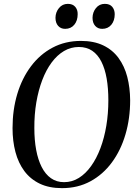

<svg xmlns="http://www.w3.org/2000/svg" viewBox="-20 -964 708 995"><path d="M301.5 11Q234.5 11 186 -12.2Q137.5 -35.5 106.2 -77.5Q75 -119.5 60 -176.2Q45 -233 45 -300Q45 -395 69.5 -476.8Q94 -558.5 140.5 -620.5Q187 -682.5 252.5 -717.2Q318 -752 399.5 -752Q466.5 -752 515 -728.8Q563.5 -705.5 594.2 -663.5Q625 -621.5 639.5 -565.8Q654 -510 654.5 -444.5Q654.5 -350 630.2 -267.5Q606 -185 560 -122.5Q514 -60 448.8 -24.5Q383.5 11 301.5 11ZM312 -20Q353.5 -20 388.8 -42Q424 -64 452.2 -103.5Q480.5 -143 500.5 -196.2Q520.5 -249.5 531 -312.5Q541.5 -375.5 541.5 -444Q541.5 -506 532.8 -556.8Q524 -607.5 505.5 -644.2Q487 -681 458 -700.8Q429 -720.5 388.5 -720.5Q347 -720.5 311.5 -699.5Q276 -678.5 247.5 -640Q219 -601.5 199 -549Q179 -496.5 168.2 -433.2Q157.5 -370 158 -300Q158 -238 167.5 -187Q177 -136 196 -98.5Q215 -61 244 -40.5Q273 -20 312 -20ZM317.5 -814.5Q295 -814.5 281.2 -830Q267.5 -845.5 267.5 -872Q268 -901 285.8 -922.5Q303.5 -944 331.5 -944Q357 -944 370 -928.5Q383 -913 382.5 -890.5Q382.5 -857 365 -835.8Q347.5 -814.5 317.5 -814.5ZM509.5 -814.5Q487 -814.5 473.2 -830Q459.5 -845.5 459.5 -872Q460 -901 477.5 -922.5Q495 -944 523 -944Q549 -944 561.8 -928.5Q574.5 -913 574.5 -890.5Q574.5 -857 557 -835.8Q539.5 -814.5 509.5 -814.5Z"/></svg>

Font: Merriweather 120pt
Style: Italic
Weight: 400
Italic angle: -7.8°
Version: Version 2.101